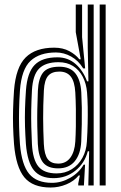

<svg xmlns="http://www.w3.org/2000/svg" viewBox="-20 -820 536 849"><path d="M447.2 0H420.8V-800H447.2ZM394.2 0H370.5L374.2 -151L368.2 -151.2Q354.8 -98.8 313.5 -65.5Q272.2 -32.2 216.8 -32.2Q158.5 -32.2 129.9 -67.2Q101.2 -102.2 94.5 -183.5Q91.8 -222.8 90.6 -260.9Q89.5 -299 90.6 -338.5Q91.8 -378 94.8 -421Q100.5 -499.5 133.4 -533Q166.2 -566.5 234 -566.5Q280.5 -566.5 314 -537.2Q347.5 -508 364.8 -460.5H371L368 -608.8V-800H394.2ZM230.2 -53.2Q268.2 -53.2 297.5 -71.8Q326.8 -90.2 344.4 -122Q362 -153.8 364.2 -194Q366.8 -235 367.6 -273.8Q368.5 -312.5 367.9 -347.2Q367.2 -382 365 -410.5Q361.8 -450.2 345.9 -480.6Q330 -511 303 -528Q276 -545 238.8 -545Q181.5 -545 153.2 -517Q125 -489 121.2 -419.8Q118.8 -371.8 118.1 -333.2Q117.5 -294.8 118.4 -259Q119.2 -223.2 121.2 -183.5Q124.8 -113.8 150 -83.5Q175.2 -53.2 230.2 -53.2ZM237 -75.5Q191.8 -75.5 171 -100.6Q150.2 -125.8 147.2 -183.5Q145.5 -224.2 144.9 -260.5Q144.2 -296.8 144.9 -334.9Q145.5 -373 147.5 -419Q149.8 -472.5 170.2 -498.8Q190.8 -525 242.5 -525Q290.2 -525 313.4 -495.5Q336.5 -466 339.5 -411Q341.2 -380 341.8 -344.1Q342.2 -308.2 341.6 -270.1Q341 -232 339.2 -194Q336.5 -138.8 310.6 -107.1Q284.8 -75.5 237 -75.5ZM237.2 -96.5Q271.5 -96.5 290.9 -122.6Q310.2 -148.8 313 -194.2Q314.8 -223.5 315.4 -260.8Q316 -298 315.5 -336.9Q315 -375.8 313 -411Q310.2 -459.5 292.9 -481.5Q275.5 -503.5 242.5 -503.5Q209 -503.5 192.8 -484.6Q176.5 -465.8 174 -420.2Q170.5 -350.2 170.8 -296.5Q171 -242.8 173.8 -183Q176.2 -136.2 191.1 -116.4Q206 -96.5 237.2 -96.5ZM204 9.2Q124.8 9.2 87.6 -36Q50.5 -81.2 42 -183.2Q39 -223.5 37.9 -260.8Q36.8 -298 37.9 -336.8Q39 -375.5 42 -420.2Q50 -522.8 93.5 -566Q137 -609.2 219.5 -609.2Q258 -609.2 286.5 -593.9Q315 -578.5 330.8 -557.8H337L315 -677.8V-800H343V-655.8L356.5 -517.5H348Q326.8 -552.2 294.5 -570.1Q262.2 -588 227.5 -588Q155 -588 115.1 -551Q75.2 -514 68.2 -420.2Q65.2 -376 64.4 -336Q63.5 -296 64.5 -258.4Q65.5 -220.8 68.2 -183.2Q76 -90.5 109.1 -51Q142.2 -11.5 209.8 -11.5Q251.5 -11.5 290 -33.5Q328.5 -55.5 350 -92H356.2L351 0H326V-8.5L333.2 -44.2H328Q307.2 -18.8 273.5 -4.8Q239.8 9.2 204 9.2Z"/></svg>

Font: Big Shoulders Inline Text Thin ExtraBold
Style: Regular
Weight: 800
Version: Version 2.002